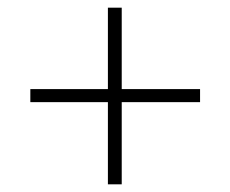

<svg xmlns="http://www.w3.org/2000/svg" viewBox="-20 -500 600 500"><path d="M59 -234V-268H261V-480H297V-268H501V-234H297V-20H261V-234Z"/></svg>

Font: Titillium Web
Style: Thin
Weight: 200
Version: Version 1.001;PS 57.000;hotconv 1.0.70;makeotf.lib2.5.55311